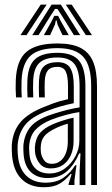

<svg xmlns="http://www.w3.org/2000/svg" viewBox="-20 -796 480 826"><path d="M372.3 0V-425.3Q372.3 -512.9 338.8 -550.9Q305.3 -588.9 227.6 -588.9Q147.6 -588.9 111.8 -556.7Q76 -524.5 72.8 -450.1Q72.3 -433.3 72.3 -414.5Q72.3 -395.7 73.7 -377.1H48.9Q47.5 -396.6 47.3 -413.6Q47.1 -430.5 47.9 -451.1Q51.2 -536.3 93.4 -572.6Q135.5 -609 227.6 -609Q288.4 -609 325.7 -590.4Q363 -571.8 380.2 -531.4Q397.3 -491.1 397.3 -425.3V0ZM192.5 -49.7Q229.4 -49.7 258.5 -70.7Q287.5 -91.6 304.5 -124.1Q321.4 -156.5 321.4 -190.8V-313.8Q295.5 -310.2 263.7 -301.6Q231.8 -293 201.3 -281.4Q156.5 -263.6 132.1 -237Q107.8 -210.5 105.2 -164.5Q104.9 -156.4 105.5 -148.5Q106.1 -140.6 106.5 -134.2Q109.7 -93.2 132.1 -71.5Q154.5 -49.7 192.5 -49.7ZM198.7 -71.5Q168.2 -71.5 152 -90.9Q135.7 -110.3 131.3 -136.4Q130.6 -142.2 130.2 -149.9Q129.8 -157.6 130 -162.2Q132.6 -200.4 151.6 -223.3Q170.7 -246.1 209 -262.2Q227.9 -270.3 251.2 -277.7Q274.5 -285.1 296.6 -289.9V-188.6Q296.6 -156.7 285.4 -130Q274.1 -103.3 252.3 -87.4Q230.5 -71.5 198.7 -71.5ZM202.3 -91.2Q225 -91.2 240.5 -104Q255.9 -116.8 263.8 -138.4Q271.7 -160 271.7 -186.4V-264Q253.9 -258.7 240.3 -253.4Q226.6 -248.2 217.1 -243.1Q184.2 -227.2 170.1 -209.4Q155.9 -191.6 155.2 -162.4Q155.1 -156.3 155.2 -150.5Q155.2 -144.8 156.2 -138.6Q158.9 -121.7 169.8 -106.4Q180.7 -91.2 202.3 -91.2ZM168 9.5Q108.6 9.5 73 -25.6Q37.3 -60.6 31.8 -127.9Q31 -138.8 30.6 -152Q30.2 -165.3 30.8 -173.4Q35.4 -232.4 68.8 -271.3Q102.2 -310.3 176.6 -338.7Q195.2 -346.1 209 -351.3Q222.8 -356.4 237.4 -360.7Q252 -364.9 272.5 -369.3V-425.5Q272.5 -468.6 262.7 -488.5Q252.8 -508.4 227.6 -508.4Q198.6 -508.4 186.2 -493.5Q173.8 -478.5 172.5 -445.8Q172.2 -437.3 172 -418Q171.9 -398.7 172.7 -377.1H147.9Q146.9 -401.7 147.2 -418.7Q147.4 -435.8 147.7 -448.3Q149.5 -493.3 169.4 -510.9Q189.2 -528.5 227.6 -528.5Q266.2 -528.5 281.8 -504Q297.4 -479.5 297.4 -425.5V-352.1Q263.5 -345.2 237.6 -337.4Q211.7 -329.6 184.8 -319.6Q117.5 -294.7 88.7 -259.3Q59.9 -223.9 55.8 -171.4Q55.3 -162.6 55.6 -151.3Q55.9 -140.1 56.8 -129.9Q61.4 -71.3 92.5 -40.7Q123.6 -10.1 175.9 -10.1Q223.4 -10.1 253.7 -31.8Q283.9 -53.4 303.4 -84.9H309L300.2 -19.3V0H275.3L275 -4.1L288.1 -47.3H283.5Q260.3 -19.1 234.9 -4.8Q209.5 9.5 168 9.5ZM322.5 0.2V-60L326.3 -136.1H320.7Q300.5 -88.1 267.8 -59Q235.1 -29.9 183.3 -30Q140.2 -30.2 112.9 -55.6Q85.6 -81.1 81.5 -132.1Q81.1 -139.9 80.6 -150.4Q80 -161 80.5 -168.8Q84.3 -216.1 109.5 -248Q134.6 -279.8 193.1 -300.5Q216.3 -308.6 239.1 -315.1Q261.9 -321.7 283.1 -326.5Q304.3 -331.4 322.4 -334V-425.3Q322.4 -491.4 300.6 -520Q278.7 -548.7 227.6 -548.7Q173.9 -548.7 149.4 -525.4Q124.8 -502.2 122.8 -448.9Q122.2 -432.7 122.1 -414.4Q122 -396.2 123.2 -377.1H98.4Q97.3 -397.4 97.2 -415.7Q97.2 -433.9 97.8 -449.4Q100.3 -513.4 130.5 -541.1Q160.6 -568.8 227.6 -568.8Q291.8 -568.8 319.6 -535.5Q347.4 -502.3 347.4 -425.3V0.2ZM68 -644.8 155.2 -776.1H180.6L94.1 -644.8ZM118.7 -644.8 201.9 -776.1H241.8L325 -644.8H298L247.2 -726.6L226.9 -757.7H216.8L196.5 -726.5L145.7 -644.8ZM168.6 -644.8 201.7 -704 213.6 -727.8H230.1L242.1 -704L275.9 -644.8H248.9L227.6 -690.1L223.6 -707.7H220L216.3 -690.1L195.5 -644.8ZM349.5 -644.8 263.1 -776.1H288.4L375.7 -644.8Z"/></svg>

Font: Big Shoulders Inline Thin
Style: Regular
Weight: 100
Designer: Patric King
Foundry: XO Type Co
Version: Version 2.002